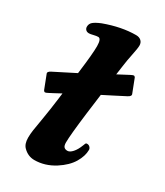

<svg xmlns="http://www.w3.org/2000/svg" viewBox="-227 -792 754 879"><g transform="rotate(30 150.5 -352.5)"><path d="M61.5 -285.6 65.4 -316.9Q52.2 -309.6 30.8 -298.3Q9.3 -287.1 8.3 -286.6Q-2 -281.2 -6.3 -281Q-10.7 -280.8 -14.6 -287.1L-42 -357.9Q-47.4 -368.7 -28.3 -377.9Q-27.3 -378.4 80.6 -433.1L81.5 -440.4Q94.7 -543.5 94.5 -583.3Q94.2 -623 78.1 -623Q68.8 -623 54.4 -619.4Q40 -615.7 32.7 -615.7Q21.5 -615.7 15.4 -622.1Q9.3 -628.4 9.3 -637.7Q9.3 -653.3 21 -663.3Q32.7 -673.3 60.1 -684.6Q147.9 -716.8 224.1 -716.8Q241.2 -716.8 251.2 -707.5Q261.2 -698.2 261.2 -682.6Q261.2 -668.5 253.4 -631.6Q245.6 -594.7 241.2 -560.5L234.9 -515.6Q280.8 -540 292.5 -545.9Q303.2 -551.3 307.4 -551.5Q311.5 -551.8 315.4 -545.9L342.8 -475.1Q348.1 -463.9 329.6 -454.6Q316.4 -447.3 277.3 -427.7Q238.3 -408.2 220.7 -398.9L207 -293.9Q191.4 -168.9 191.4 -130.9Q191.4 -114.3 197.5 -107.4Q203.6 -100.6 215.8 -100.6Q228.5 -100.6 242.2 -116Q255.9 -131.3 265.6 -156.7Q266.6 -159.2 268.1 -162.8Q269.5 -166.5 270 -167.7Q270.5 -168.9 271.7 -170.9Q272.9 -172.9 274.7 -173.3Q276.4 -173.8 278.8 -173.8Q287.6 -173.8 293.7 -167.5Q299.8 -161.1 299.8 -153.3Q299.8 -121.1 278.6 -85.4Q257.3 -49.8 211.9 -20.5Q161.1 11.7 106 11.7Q72.3 11.7 46.9 -13.7Q30.3 -29.8 30.3 -63.5Q30.3 -82 33.4 -103.3Q36.6 -124.5 45.2 -174.6Q53.7 -224.6 61.5 -285.6Z"/></g></svg>

Font: Cooper*
Style: Bold Italic
Weight: 700
Italic angle: -7°
Designer: Owen Earl
Foundry: indestructible type*
Version: Version 0.001